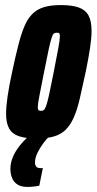

<svg xmlns="http://www.w3.org/2000/svg" viewBox="-20 -538 381 757"><path d="M125 8Q81 8 54.5 -1Q28 -10 16 -31.5Q4 -53 4 -89Q4 -118 10 -159Q16 -200 28 -255Q41 -316 52.5 -361Q64 -406 77 -436Q90 -466 108.5 -484Q127 -502 154 -510Q181 -518 220 -518Q264 -518 290.5 -508.5Q317 -499 329 -477Q341 -455 341 -416Q341 -388 335 -348.5Q329 -309 318 -255Q305 -194 294.5 -149Q284 -104 270.5 -74Q257 -44 238.5 -26Q220 -8 192.5 0Q165 8 125 8ZM141 -101Q146 -101 150 -102.5Q154 -104 158 -111.5Q162 -119 166.5 -135.5Q171 -152 177 -181Q183 -210 192 -255Q204 -317 210 -349Q216 -381 216 -394Q216 -402 214.5 -405Q213 -408 210.5 -408.5Q208 -409 204 -409Q197 -409 192.5 -406Q188 -403 183.5 -389Q179 -375 172 -343.5Q165 -312 154 -255Q142 -193 135.5 -161Q129 -129 129 -116Q129 -109 130.5 -106Q132 -103 135 -102Q138 -101 141 -101ZM88 199Q64 199 49 189.5Q34 180 27.5 163.5Q21 147 21 128Q21 93 43.5 56.5Q66 20 106 -11L174 0Q164 9 151 26.5Q138 44 128 64Q118 84 118 104Q118 113 123 119Q128 125 141 125Q143 125 144 125Q145 125 149 124L135 194Q127 196 114 197.5Q101 199 88 199Z"/></svg>

Font: Saira UltraCondensed Black
Style: Italic
Weight: 900
Width: 1
Italic angle: -12°
Designer: Hector Gatti with collaboration of the Omnibus-Type team
Foundry: Omnibus-Type
Version: Version 1.101